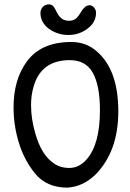

<svg xmlns="http://www.w3.org/2000/svg" viewBox="-20 -857 596 878"><path d="M389 -833Q371 -833 354 -808Q339 -782 327 -772Q315 -762 296 -762Q278 -762 265 -770Q256 -777 251 -783Q246 -789 240.5 -799.5Q235 -810 232 -816Q222 -837 204 -837Q187 -837 176 -825.5Q165 -814 165 -798Q165 -754 204 -725Q244 -697 293 -697Q342 -697 380 -726Q419 -755 419 -797Q420 -810 411 -821.5Q402 -833 389 -833ZM103 -576Q42 -494 42 -365Q42 -284 66 -205Q90 -126 140 -64Q193 1 288 1Q358 -3 415 -57Q521 -163 521 -348Q521 -535 425 -620Q376 -665 306 -665Q168 -665 103 -576ZM437 -352Q437 -197 376 -128Q342 -89 297 -89Q253 -89 222 -113Q169 -151 142 -245Q122 -312 122 -376Q122 -420 132 -455Q165 -582 299 -582Q372 -582 404.5 -524Q437 -466 437 -352Z"/></svg>

Font: Patrick Hand SC
Style: Regular
Weight: 400
Designer: Patrick Wagesreiter
Foundry: Patrick Wagesreiter
Version: Version 2.001; ttfautohint (v1.8.2)